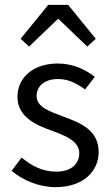

<svg xmlns="http://www.w3.org/2000/svg" viewBox="-20 -760 459 792"><path d="M179 -740 65 -600 100 -568 218 -681H222L340 -568L375 -600L261 -740ZM28 -55C74 -17 140 12 209 12C324 12 387 -54 387 -133C387 -225 309 -254 239 -280C184 -301 131 -318 131 -364C131 -401 159 -434 220 -434C263 -434 298 -415 331 -391L371 -443C333 -473 280 -498 219 -498C114 -498 52 -438 52 -360C52 -278 128 -244 196 -220C250 -200 307 -178 307 -128C307 -86 276 -52 212 -52C154 -52 111 -76 69 -110Z"/></svg>

Font: Cambridge Sans
Style: Regular
Weight: 400
Version: Version 2.020;PS 002.020;hotconv 1.0.88;makeotf.lib2.5.64775